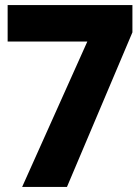

<svg xmlns="http://www.w3.org/2000/svg" viewBox="-20 -734 551 754"><path d="M67 0H243L500 -607V-714H10V-571H323Z"/></svg>

Font: Kathrein 85 Heavy
Style: Regular
Weight: 900
Designer: Lazydogs Typefoundry, based on Open Sans by Ascender Corporation
Foundry: Lazydogs Typefoundry
Version: Version 1.003;PS 001.003;hotconv 1.0.88;makeotf.lib2.5.64775